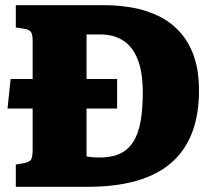

<svg xmlns="http://www.w3.org/2000/svg" viewBox="-20 -721 826 741"><path d="M41 0V-86L75 -92Q94 -96 100 -105.5Q106 -115 106 -144V-302H9L21 -416H106V-562Q106 -588 99.5 -597.5Q93 -607 73 -610L41 -615V-701H382Q436 -701 488.5 -692Q541 -683 588 -661Q635 -639 671 -601Q707 -563 727.5 -506.5Q748 -450 748 -371Q748 -279 721.5 -209.5Q695 -140 642 -93.5Q589 -47 508 -23.5Q427 0 318 0ZM363 -113Q411 -113 443 -128Q475 -143 494.5 -174Q514 -205 522.5 -252Q531 -299 531 -364Q531 -442 511.5 -491.5Q492 -541 455.5 -564.5Q419 -588 367 -588H314V-416H432V-302H314V-117Q327 -115 339 -114Q351 -113 363 -113Z"/></svg>

Font: Literata ExtraBold
Style: Regular
Weight: 800
Designer: Latin by Veronika Burian and Jose Scaglione. Greek by Irene Vlachou. Cyrillic by Vera Evstafieva.
Foundry: TypeTogether
Version: Version 3.103;gftools[0.9.29]